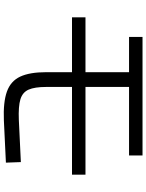

<svg xmlns="http://www.w3.org/2000/svg" viewBox="104 -867 792 1040"><g transform="rotate(90 500.0 -347.0)"><path d="M861 17 632 28Q533 32 476 11.5Q419 -9 395 -60.5Q371 -112 371 -201V-713H451V-201Q451 -139 465.5 -106Q480 -73 518 -61.5Q556 -50 629 -53L858 -64ZM180 -650V-723H822V-650ZM74 -341V-414H926V-341Z"/></g></svg>

Font: Murecho Thin
Style: Regular
Weight: 400
Version: Version 1.010